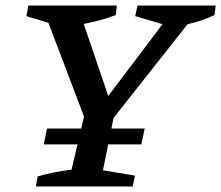

<svg xmlns="http://www.w3.org/2000/svg" viewBox="-20 -670 795 690"><path d="M109 0 115 -36Q178 -54 237 -60L282 -251L154 -588L75 -612L82 -650H400L396 -616Q368 -605 339 -597.5Q310 -590 281 -584L369 -325L564 -583L466 -612L474 -650H755L751 -616Q705 -594 654 -583L388 -246L350 -58L465 -39L457 0ZM149 -208H500L488 -151H137Z"/></svg>

Font: Piazzolla SC Medium
Style: Italic
Weight: 500
Italic angle: -11.3°
Designer: Juan Pablo del Peral
Foundry: Huerta Tipografica
Version: Version 1.330